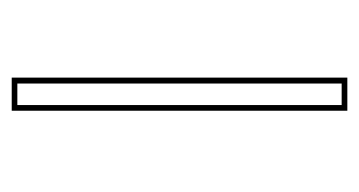

<svg xmlns="http://www.w3.org/2000/svg" viewBox="-164 -448 619 331"><g transform="rotate(90 145.5 -282.5)"><path d="M113.8 6.8V-571.8H170.9V6.8ZM124 -2.9H161.1V-562H124Z"/></g></svg>

Font: Linux Biolinum Outline O
Style: Bold
Weight: 700
Designer: Philipp H. Poll
Foundry: Philipp H. Poll
Version: Version 0.9.2